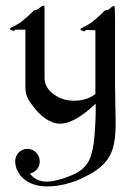

<svg xmlns="http://www.w3.org/2000/svg" viewBox="-20 -441 472 686"><path d="M134.8 -420.9C128.9 -419.9 123 -414.1 118.2 -410.2C112.8 -404.8 102.1 -404.8 102.1 -404.8C102.1 -404.8 82 -383.8 61 -367.2C42 -350.1 15.1 -342.8 15.1 -337.9C15.1 -334 25.9 -331.1 28.8 -331.1C33.2 -331.1 34.2 -335 34.2 -335H70.8V-126C70.8 -94.2 88.9 -74.2 96.2 -64C121.1 -28.8 158.2 1 194.8 1C222.2 1 262.2 -14.2 321.8 -70.8C323.2 -43 319.8 20 318.8 29.8C315.9 76.2 309.1 109.9 296.9 134.8C291 147 277.8 161.1 265.1 169.9C250 181.2 210 195.8 193.8 200.2C182.1 203.1 165 208 147 208C126 208 103 201.2 86.9 179.2C106.9 174.8 122.1 157.2 122.1 136.2C122.1 110.8 102.1 90.8 78.1 90.8C53.2 90.8 34.2 110.8 34.2 136.2C34.2 144 37.1 159.2 41 166C56.2 202.1 95.2 225.1 148.9 225.1C204.1 225.1 255.9 205.1 278.8 192.9C418 127 391.1 50.8 391.1 -140.1C391.1 -377.9 392.1 -418.9 388.2 -419.9C381.8 -419.9 376 -413.1 371.1 -409.2C366.2 -403.8 355 -403.8 355 -403.8C355 -403.8 334 -382.8 314 -366.2C296.9 -351.1 268.1 -340.8 267.1 -336.9C266.1 -333 278.8 -329.1 282.2 -329.1C285.2 -329.1 286.1 -334 286.1 -334L320.8 -333V-105C301.8 -89.8 274.9 -81.1 245.1 -81.1C222.2 -81.1 195.8 -86.9 174.8 -102.1C161.1 -111.8 139.2 -129.9 139.2 -162.1V-381.8C139.2 -416 140.1 -420.9 134.8 -420.9Z"/></svg>

Font: Pierce
Style: Roman
Weight: 500
Version: Version 0.2.0